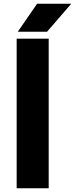

<svg xmlns="http://www.w3.org/2000/svg" viewBox="-20 -1017 405 1037"><path d="M70 0V-808H243V0ZM76 -845.5 180.5 -997H365L234 -845.5Z"/></svg>

Font: Encode Sans Expanded Expanded
Style: Bold
Weight: 700
Width: 7
Designer: Multiple Designers
Foundry: Impallari Type
Version: Version 3.000; ttfautohint (v1.8.3) -l 8 -r 50 -G 200 -x 14 